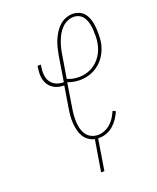

<svg xmlns="http://www.w3.org/2000/svg" viewBox="-170 -843 939 1147"><g transform="rotate(-20 300.0 -269.0)"><path d="M270 205 303 6Q281 1 263 -12.5Q245 -26 234.5 -44.5Q224 -63 219 -85Q214 -107 212.5 -130Q211 -153 213 -176.5Q215 -200 219 -223L241 -358Q222 -358 204 -362.5Q186 -367 171 -377Q156 -387 146 -401.5Q136 -416 131 -433.5Q126 -451 126 -470Q126 -489 129 -508L131 -523H152L150 -508Q147 -492 147 -475.5Q147 -459 150.5 -443.5Q154 -428 163 -415Q172 -402 184.5 -393.5Q197 -385 212.5 -381Q228 -377 245 -377L271 -538Q275 -561 280.5 -583.5Q286 -606 295 -628Q304 -650 317 -671Q330 -692 347.5 -708.5Q365 -725 387.5 -734Q410 -743 434 -743Q457 -743 477.5 -733Q498 -723 510.5 -704.5Q523 -686 529 -664Q535 -642 537 -619Q539 -596 538.5 -572.5Q538 -549 535 -525Q531 -503 522.5 -481Q514 -459 501 -439.5Q488 -420 470 -404Q452 -388 430.5 -377Q409 -366 386.5 -361Q364 -356 342 -356Q322 -356 302.5 -359.5Q283 -363 264 -370L240 -220Q236 -198 234 -175Q232 -152 233 -130Q234 -108 239.5 -86.5Q245 -65 257 -47.5Q269 -30 288.5 -20.5Q308 -11 331 -11Q351 -11 372 -19.5Q393 -28 410 -43Q427 -58 439 -77Q451 -96 460 -117L478 -108Q468 -85 454 -64Q440 -43 420.5 -26Q401 -9 377.5 -0.5Q354 8 331 8Q329 8 327 8Q325 8 323 8L291 205ZM342 -375Q362 -375 382 -379.5Q402 -384 421.5 -394Q441 -404 457 -419Q473 -434 484.5 -451.5Q496 -469 503.5 -489Q511 -509 514 -529Q518 -549 518 -570Q518 -591 517 -611Q516 -631 511.5 -650.5Q507 -670 497.5 -687Q488 -704 471 -714Q454 -724 433 -724Q412 -724 392 -715Q372 -706 356.5 -690Q341 -674 330.5 -655Q320 -636 312.5 -616Q305 -596 300 -576Q295 -556 292 -535L268 -390Q285 -382 303.5 -378.5Q322 -375 342 -375Z"/></g></svg>

Font: Iosevka Curly Slab ThEx
Style: Italic
Weight: 100
Width: 7
Italic angle: -9°
Monospace: yes
Designer: Belleve Invis
Foundry: Belleve Invis
Version: Version 11.1.0; ttfautohint (v1.8.3)